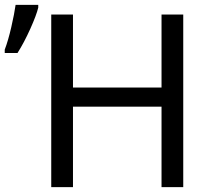

<svg xmlns="http://www.w3.org/2000/svg" viewBox="-43 -774 876 794"><path d="M714.8 0H625V-333H258.8V0H168.9V-713.9H258.8V-412.1H625V-713.9H714.8ZM-23.4 -568.8Q-9.3 -605.5 3.7 -661.9Q16.6 -718.3 21.5 -753.9H115.2V-742.7Q107.9 -711.9 82.3 -654.8Q56.6 -597.7 29.3 -554.7H-23.4Z"/></svg>

Font: NotoSans
Style: Regular
Weight: 400
Designer: Monotype Design team
Foundry: Monotype Imaging Inc.
Version: Version 1.04; ttfautohint (v1.4.1)